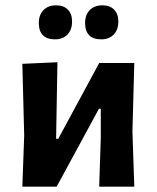

<svg xmlns="http://www.w3.org/2000/svg" viewBox="-20 -702 589 722"><path d="M191 -682Q219 -682 235 -666Q251 -650 251 -621Q251 -590 233.5 -572Q216 -554 187 -554Q126 -554 126 -616Q126 -646 143.5 -664Q161 -682 191 -682ZM365 -682Q393 -682 409 -666Q425 -650 425 -621Q425 -590 407.5 -572Q390 -554 361 -554Q300 -554 300 -616Q300 -646 317.5 -664Q335 -682 365 -682ZM64 0 71 -192 64 -462 196 -468 191 -180H199L353 -465H485L478 -208L485 0H353L359 -183V-293H352L193 0Z"/></svg>

Font: Alegreya Sans
Style: Bold
Weight: 700
Designer: Juan Pablo del Peral
Foundry: Huerta Tipografica
Version: Version 2.007